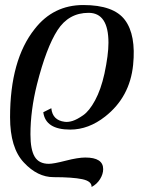

<svg xmlns="http://www.w3.org/2000/svg" viewBox="-20 -499 584 763"><path d="M509 -241Q496 -113 398 -36Q332 16 259 16Q161 16 152 -53L184 -69V-68Q189 -21 237 -15Q251 -13 268.5 -18.5Q286 -24 310.5 -41Q335 -58 358 -100.5Q381 -143 395 -206Q411 -281 411 -329Q411 -448 332 -448Q253 -448 208.5 -379Q164 -310 127 -164Q101 -60 101 35Q101 96 118 124Q135 152 174 152Q193 152 241.5 139.5Q290 127 319 127Q390 127 390 173Q390 193 377.5 213Q365 233 344 244Q345 221 306.5 213Q268 205 193 205Q129 205 75 147Q20 89 20 -33Q20 -261 118 -384Q192 -479 311 -479Q432 -479 476.5 -419.5Q521 -360 509 -241Z"/></svg>

Font: GFS Artemisia
Style: Italic
Weight: 400
Italic angle: -12°
Designer: Takis Katsoulidis and George D. Matthiopoulos
Foundry: George Matthiopoulos and Takis Katsoulidis
Version: Version 1.0